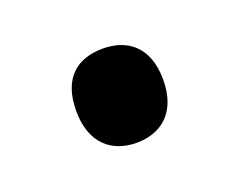

<svg xmlns="http://www.w3.org/2000/svg" viewBox="-42 -489 343 274"><g transform="rotate(-20 129.0 -352.5)"><path d="M63 -353C63 -304 91 -281 129 -281C166 -281 195 -303 195 -353C195 -403 166 -424 129 -424C90 -424 63 -403 63 -353Z"/></g></svg>

Font: Noto Sans Lao SemiCondensed Medium
Style: Regular
Weight: 500
Width: 4
Designer: Monotype Design Team
Foundry: Monotype Imaging Inc.
Version: Version 2.003